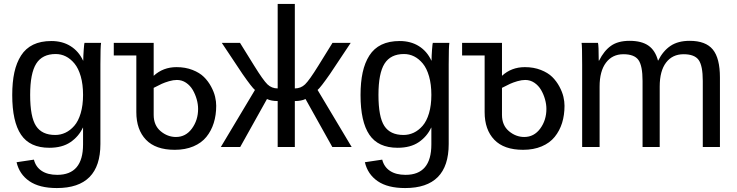

<svg xmlns="http://www.w3.org/2000/svg" viewBox="-20 -745 3734 973"><path d="M268.1 208Q179.7 208 128.9 173.1Q78.1 138.2 64 77.1L151.9 64Q161.1 101.1 191.4 121.1Q221.7 141.1 270 141.1Q400.9 141.1 400.9 -13.2V-98.1H399.9Q378.9 -53.2 337.2 -24.7Q295.4 3.9 230 3.9Q131.3 3.9 86.7 -62.3Q42 -128.4 42 -263.2Q42 -328.6 52.7 -377.9Q63.5 -427.2 86.7 -463.6Q109.9 -500 148.2 -518.6Q186.5 -537.1 240.2 -537.1Q296.4 -537.1 337.6 -511.2Q378.9 -485.4 400.9 -438H401.9Q401.9 -460.9 404.3 -493.2Q406.7 -525.4 408.2 -527.8H492.2Q488.8 -508.3 488.8 -418.9V-15.1Q488.8 208 268.1 208ZM400.9 -264.2Q400.9 -317.4 389.2 -358.2Q377.4 -398.9 357.4 -423.1Q337.4 -447.3 313.5 -459.2Q289.6 -471.2 262.2 -471.2Q194.3 -471.2 163.6 -422.4Q132.8 -373.5 132.8 -264.2Q132.8 -152.3 162.6 -106.7Q192.4 -61 259.8 -61Q287.1 -61 311.5 -72.5Q335.9 -84 356.4 -107.4Q377 -130.9 388.9 -171.1Q400.9 -211.4 400.9 -264.2Z M983.9 -192.9Q983.9 -216.8 976.8 -241.9Q969.7 -267.1 956.8 -289.3Q943.8 -311.5 922.9 -325.7Q901.9 -339.8 876.5 -339.8Q858.4 -339.8 836.7 -333.5Q814.9 -327.1 800 -320.3Q785.2 -313.5 758.8 -299.8V-163.1Q758.8 -109.9 793.9 -80.3Q829.1 -50.8 871.6 -50.8Q921.4 -50.8 952.6 -93.5Q983.9 -136.2 983.9 -192.9ZM874.5 -404.8Q919.4 -404.8 955.6 -390.6Q991.7 -376.5 1013.4 -355Q1035.2 -333.5 1049.8 -306.2Q1064.5 -278.8 1070.1 -254.6Q1075.7 -230.5 1075.7 -209Q1075.7 -161.6 1063.2 -121.8Q1050.8 -82 1025.9 -51.3Q1001 -20.5 960 -3.2Q918.9 14.2 865.7 14.2Q768.6 14.2 719.7 -36.9Q670.9 -87.9 670.9 -176.8V-463.9H556.6V-527.8H758.8V-360.8Q806.6 -404.8 874.5 -404.8Z M1387.2 0V-232.9Q1354.5 -232.9 1333 -243.2L1197.3 0H1099.1L1272 -289.1Q1257.3 -300.8 1209 -370.1L1104 -527.8H1196.3L1268.1 -412.1Q1314 -337.9 1335.4 -317.4Q1356.9 -296.9 1387.2 -296.9V-725.1H1474.1V-296.9Q1504.4 -296.9 1525.9 -317.4Q1547.4 -337.9 1593.3 -412.1L1665 -527.8H1757.3L1652.3 -370.1Q1604 -300.8 1589.4 -289.1L1762.2 0H1664.1L1528.3 -243.2Q1506.8 -232.9 1474.1 -232.9V0Z M2033.2 208Q1944.8 208 1894 173.1Q1843.3 138.2 1829.1 77.1L1917 64Q1926.3 101.1 1956.5 121.1Q1986.8 141.1 2035.2 141.1Q2166 141.1 2166 -13.2V-98.1H2165Q2144 -53.2 2102.3 -24.7Q2060.5 3.9 1995.1 3.9Q1896.5 3.9 1851.8 -62.3Q1807.1 -128.4 1807.1 -263.2Q1807.1 -328.6 1817.9 -377.9Q1828.6 -427.2 1851.8 -463.6Q1875 -500 1913.3 -518.6Q1951.7 -537.1 2005.4 -537.1Q2061.5 -537.1 2102.8 -511.2Q2144 -485.4 2166 -438H2167Q2167 -460.9 2169.4 -493.2Q2171.9 -525.4 2173.3 -527.8H2257.3Q2253.9 -508.3 2253.9 -418.9V-15.1Q2253.9 208 2033.2 208ZM2166 -264.2Q2166 -317.4 2154.3 -358.2Q2142.6 -398.9 2122.6 -423.1Q2102.5 -447.3 2078.6 -459.2Q2054.7 -471.2 2027.3 -471.2Q1959.5 -471.2 1928.7 -422.4Q1897.9 -373.5 1897.9 -264.2Q1897.9 -152.3 1927.7 -106.7Q1957.5 -61 2024.9 -61Q2052.2 -61 2076.7 -72.5Q2101.1 -84 2121.6 -107.4Q2142.1 -130.9 2154.1 -171.1Q2166 -211.4 2166 -264.2Z M2749 -192.9Q2749 -216.8 2741.9 -241.9Q2734.9 -267.1 2721.9 -289.3Q2709 -311.5 2688 -325.7Q2667 -339.8 2641.6 -339.8Q2623.5 -339.8 2601.8 -333.5Q2580.1 -327.1 2565.2 -320.3Q2550.3 -313.5 2523.9 -299.8V-163.1Q2523.9 -109.9 2559.1 -80.3Q2594.2 -50.8 2636.7 -50.8Q2686.5 -50.8 2717.8 -93.5Q2749 -136.2 2749 -192.9ZM2639.6 -404.8Q2684.6 -404.8 2720.7 -390.6Q2756.8 -376.5 2778.6 -355Q2800.3 -333.5 2814.9 -306.2Q2829.6 -278.8 2835.2 -254.6Q2840.8 -230.5 2840.8 -209Q2840.8 -161.6 2828.4 -121.8Q2815.9 -82 2791 -51.3Q2766.1 -20.5 2725.1 -3.2Q2684.1 14.2 2630.9 14.2Q2533.7 14.2 2484.9 -36.9Q2436 -87.9 2436 -176.8V-463.9H2321.8V-527.8H2523.9V-360.8Q2571.8 -404.8 2639.6 -404.8Z M3323.2 0H3236.3V-335Q3236.3 -412.1 3215.3 -441.2Q3194.3 -470.2 3139.2 -470.2Q3083 -470.2 3050.8 -427.2Q3018.6 -384.3 3018.6 -306.2V0H2930.2V-416Q2930.2 -516.1 2927.2 -527.8H3010.3Q3014.2 -516.1 3014.2 -438H3016.1Q3041 -487.8 3076.4 -512.9Q3111.8 -538.1 3170.4 -538.1Q3231 -538.1 3265.9 -513.9Q3300.8 -489.7 3314.5 -438H3315.4Q3339.8 -486.8 3377.9 -512.5Q3416 -538.1 3475.1 -538.1Q3556.2 -538.1 3592.3 -494.1Q3628.4 -450.2 3628.4 -352.1V0H3541.5V-335Q3541.5 -412.1 3520.5 -441.2Q3499.5 -470.2 3444.3 -470.2Q3387.7 -470.2 3355.5 -428Q3323.2 -385.7 3323.2 -306.2Z"/></svg>

Font: Libra Sans Modern
Style: Regular
Weight: 400
Foundry: Stefan Peev, Context Ltd
Version: Version 1.000